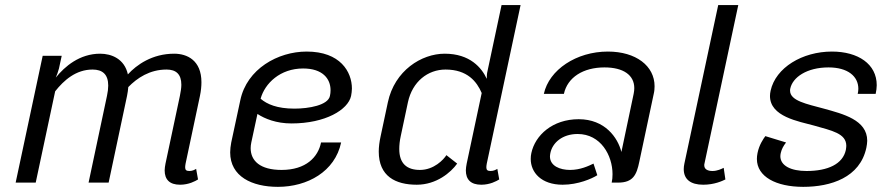

<svg xmlns="http://www.w3.org/2000/svg" viewBox="-20 -720 3515 757"><path d="M760.8 -12.5 753.3 -54.2C747.5 -50.8 739.2 -45.8 726.7 -45.8C714.2 -45.8 710 -50 710 -60.8C710 -65 710.8 -69.2 711.7 -75L768.3 -341.7C772.5 -361.7 774.2 -380 774.2 -395.8C774.2 -482.5 717.5 -508.3 666.7 -508.3C580 -508.3 518.3 -464.2 484.2 -426.7C470.8 -488.3 419.2 -508.3 375 -508.3C293.3 -508.3 235 -457.5 200 -414.2C204.2 -424.2 209.2 -436.7 212.5 -450L223.3 -500H148.3L41.7 0H120.8L197.5 -360C231.7 -403.3 279.2 -445.8 345 -445.8C384.2 -445.8 406.7 -426.7 406.7 -382.5C406.7 -370.8 405 -356.7 401.7 -341.7L329.2 0H408.3L480.8 -341.7C483.3 -354.2 485 -365.8 485.8 -376.7C520.8 -412.5 570 -445.8 636.7 -445.8C674.2 -445.8 695 -427.5 695 -385.8C695 -373.3 692.5 -358.3 689.2 -341.7L632.5 -75C630.8 -65 629.2 -56.7 629.2 -48.3C629.2 -12.5 648.3 8.3 690 8.3C724.2 8.3 750 -5.8 760.8 -12.5Z M1007.5 -330.8C1024.2 -391.7 1085 -450 1175 -450C1251.7 -450 1283.3 -410 1283.3 -364.2C1283.3 -356.7 1282.5 -349.2 1280.8 -341.7C1273.3 -305 1197.5 -291.7 1140.8 -291.7C1072.5 -291.7 1032.5 -309.2 1007.5 -330.8ZM1189.2 -516.7C1075.8 -516.7 953.3 -448.3 927.5 -325L891.7 -158.3C889.2 -144.2 887.5 -131.7 887.5 -119.2C887.5 -24.2 973.3 16.7 1075.8 16.7C1191.7 16.7 1300.8 -43.3 1325 -158.3H1245.8C1234.2 -100.8 1186.7 -50 1090 -50C1005.8 -50 968.3 -85.8 968.3 -135.8C968.3 -142.5 969.2 -150.8 970.8 -158.3L995 -270.8C1024.2 -251.7 1069.2 -233.3 1129.2 -233.3C1263.3 -233.3 1352.5 -287.5 1364.2 -341.7C1365.8 -350.8 1367.5 -360.8 1367.5 -370.8C1367.5 -436.7 1321.7 -516.7 1189.2 -516.7Z M1957.5 -700 1902.5 -441.7C1899.2 -429.2 1899.2 -418.3 1899.2 -409.2C1879.2 -452.5 1833.3 -508.3 1733.3 -508.3C1641.7 -508.3 1535.8 -441.7 1509.2 -316.7L1480.8 -183.3C1475.8 -160.8 1473.3 -140 1473.3 -122.5C1473.3 -25 1539.2 8.3 1623.3 8.3C1700.8 8.3 1757.5 -40 1782.5 -75L1740 -108.3C1729.2 -90.8 1690.8 -50 1635.8 -50C1584.2 -50 1554.2 -75 1554.2 -132.5C1554.2 -147.5 1555.8 -164.2 1560 -183.3L1588.3 -316.7C1605.8 -398.3 1666.7 -445.8 1736.7 -445.8C1822.5 -445.8 1860 -398.3 1879.2 -353.3L1820 -75C1818.3 -65 1816.7 -56.7 1816.7 -48.3C1816.7 -12.5 1835.8 8.3 1877.5 8.3C1911.7 8.3 1937.5 -5.8 1948.3 -12.5L1940.8 -54.2C1935 -50.8 1926.7 -45.8 1914.2 -45.8C1901.7 -45.8 1897.5 -50 1897.5 -60.8C1897.5 -65 1898.3 -69.2 1899.2 -75L2032.5 -700Z M2391.7 0H2416.7C2475.8 0 2490 -30 2500.8 -83.3L2557.5 -350C2560 -360 2560.8 -370.8 2560.8 -380C2560.8 -460 2487.5 -516.7 2376.7 -516.7C2252.5 -516.7 2145 -445 2124.2 -350H2203.3C2217.5 -415 2279.2 -454.2 2363.3 -454.2C2437.5 -454.2 2480.8 -424.2 2480.8 -372.5C2480.8 -365.8 2480 -358.3 2478.3 -350L2430 -120.8C2415.8 -177.5 2365 -250 2261.7 -250C2158.3 -250 2090 -186.7 2075 -116.7C2073.3 -109.2 2072.5 -101.7 2072.5 -93.3C2072.5 -40 2114.2 8.3 2198.3 8.3C2259.2 8.3 2314.2 -15.8 2335 -29.2L2320 -75C2300.8 -65.8 2268.3 -50 2227.5 -50C2187.5 -50 2148.3 -65.8 2148.3 -103.3C2148.3 -107.5 2149.2 -111.7 2150 -116.7C2158.3 -157.5 2197.5 -191.7 2257.5 -191.7C2348.3 -191.7 2395 -107.5 2395 -33.3C2395 -21.7 2394.2 -10.8 2391.7 0Z M2840 -12.5 2833.3 -58.3C2825 -54.2 2808.3 -45.8 2789.2 -45.8C2771.7 -45.8 2756.7 -51.7 2756.7 -68.3C2756.7 -70.8 2756.7 -72.5 2757.5 -75L2890.8 -700H2811.7L2678.3 -75C2676.7 -67.5 2675.8 -60 2675.8 -53.3C2675.8 -13.3 2702.5 8.3 2752.5 8.3C2796.7 8.3 2828.3 -6.7 2840 -12.5Z M3260 -516.7C3143.3 -516.7 3038.3 -453.3 3018.3 -362.5C3016.7 -355 3015.8 -348.3 3015.8 -341.7C3015.8 -260 3128.3 -241.7 3189.2 -225C3259.2 -205 3316.7 -194.2 3316.7 -145C3316.7 -140 3315.8 -135 3315 -129.2C3303.3 -73.3 3244.2 -45.8 3160 -45.8C3098.3 -45.8 3056.7 -66.7 3056.7 -104.2C3056.7 -108.3 3057.5 -112.5 3058.3 -116.7C3061.7 -131.7 3068.3 -144.2 3079.2 -158.3L2997.5 -183.3C2989.2 -171.7 2973.3 -149.2 2966.7 -116.7C2965 -108.3 2964.2 -100.8 2964.2 -93.3C2964.2 -23.3 3040 16.7 3146.7 16.7C3255.8 16.7 3370.8 -20 3395.8 -137.5C3397.5 -147.5 3399.2 -155.8 3399.2 -165C3399.2 -247.5 3303.3 -270.8 3228.3 -291.7C3160.8 -310 3095 -322.5 3095 -362.5C3095 -365 3095 -367.5 3095.8 -370.8C3105 -415 3160.8 -454.2 3246.7 -454.2C3322.5 -454.2 3364.2 -419.2 3364.2 -370C3364.2 -363.3 3363.3 -356.7 3361.7 -350H3432.5C3435 -361.7 3436.7 -373.3 3436.7 -384.2C3436.7 -467.5 3363.3 -516.7 3260 -516.7Z"/></svg>

Font: BoonHome
Style: Book Oblique
Weight: 400
Italic angle: -12°
Designer: Sungsit Sawaiwan
Foundry: Sungsit Sawaiwan
Version: Version 0.2